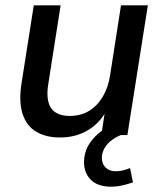

<svg xmlns="http://www.w3.org/2000/svg" viewBox="-20 -508 609 722"><path d="M205 9Q153 9 116.5 -12.5Q80 -34 65 -79.5Q50 -125 61 -195L107 -488H208L162 -195Q155 -154 161.5 -126.5Q168 -99 188.5 -85.5Q209 -72 241 -72Q284 -72 315 -91Q346 -110 366.5 -144.5Q387 -179 394 -225L435 -488H536L459 0H361L377 -105H387Q362 -51 315 -21Q268 9 205 9ZM397 194Q348 194 322 168.5Q296 143 296 102Q296 55 327 17.5Q358 -20 405 -39L434 0Q410 10 394 24Q378 38 370.5 54Q363 70 363 86Q363 108 377 122Q391 136 415 136Q429 136 441.5 133Q454 130 469 124L480 178Q461 184 440.5 189Q420 194 397 194Z"/></svg>

Font: Nunito Sans 12pt SemiBold
Style: Italic
Weight: 600
Italic angle: -9°
Designer: Vernon Adams
Foundry: Vernon Adams
Version: Version 3.101;gftools[0.9.27]